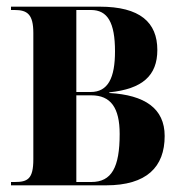

<svg xmlns="http://www.w3.org/2000/svg" viewBox="-20 -556 547 576"><path d="M13 0H298C420 0 474 -55 474 -148C474 -231 414 -271 308 -277V-279C407 -289 452 -329 452 -406C452 -489 400 -536 279 -536H13V-526H24C62 -526 80 -513 80 -457V-78C80 -19 63 -10 24 -10H13ZM252 -280H209V-526H253C303 -526 325 -488 325 -402C325 -322 304 -280 252 -280ZM254 -10H209V-270H254C312 -270 339 -233 339 -154C339 -54 315 -10 254 -10Z"/></svg>

Font: Noto Serif Display ExtraCondensed
Style: Bold
Weight: 700
Width: 2
Designer: Monotype Design Team
Foundry: Monotype Imaging Inc.
Version: Version 2.009